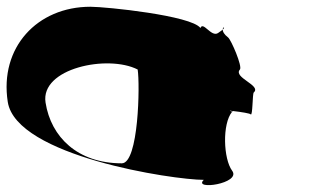

<svg xmlns="http://www.w3.org/2000/svg" viewBox="-36 -584 946 569"><path d="M-13 -282C12 -121 477 -51 568 -51C534 -19 680 -40 652 -78C626 -113 622 -217 652 -253C650 -254 648 -255 645 -256H649C650 -255 650 -255 652 -254C653 -255 653 -254 654 -255C680 -252 705 -248 707 -245C713 -239 712 -306 716 -310C740 -331 654 -354 675 -378C683 -387 649 -466 640 -473C627 -483 624 -491 624 -496C621 -494 616 -490 610 -486C590 -473 566 -522 558 -501C531 -538 278 -564 232 -564C74 -564 -38 -443 -13 -282ZM99 -280C83 -382 284 -423 372 -378C379 -334 375 -100 325 -100C194 -100 115 -178 99 -280ZM652 -253V-254L653 -253C655 -252 654 -252 652 -253ZM624 -496C624 -505 633 -505 624 -496Z"/></svg>

Font: Ampere
Style: SCRevIta
Weight: 400
Version: Version 1